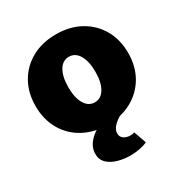

<svg xmlns="http://www.w3.org/2000/svg" viewBox="-175 -673 972 1021"><g transform="rotate(-30 311.0 -162.5)"><path d="M310.5 13.7Q226.6 13.7 162.6 -21.5Q98.6 -56.6 62.7 -119.4Q26.9 -182.1 26.9 -264.2Q26.9 -345.7 62.7 -408.2Q98.6 -470.7 162.6 -505.9Q226.6 -541 310.5 -541Q395 -541 459 -505.9Q522.9 -470.7 559.1 -408.2Q595.2 -345.7 595.2 -263.7Q595.2 -181.6 559.1 -119.1Q522.9 -56.6 458.7 -21.5Q394.5 13.7 310.5 13.7ZM311 -124Q349.6 -124 371.8 -161.6Q394 -199.2 394 -263.7Q394 -328.1 371.8 -365.7Q349.6 -403.3 311 -403.3Q272.5 -403.3 250.2 -365.7Q228 -328.1 228 -263.7Q228 -198.7 250.2 -161.4Q272.5 -124 311 -124ZM333.5 215.8Q294.9 215.8 258.3 205.6Q221.7 195.3 198.2 173.1Q174.8 150.9 174.8 115.2Q174.8 73.2 208 38.1Q241.2 2.9 307.6 -23.9H328.6V0H397.9Q370.1 15.1 350.1 35.4Q330.1 55.7 330.1 79.6Q330.1 99.6 345.9 111.3Q361.8 123 386.2 123Q400.9 123 411.6 119.1L438.5 195.3Q418.5 205.1 390.9 210.4Q363.3 215.8 333.5 215.8Z"/></g></svg>

Font: Schibsted Grotesk Black
Style: Regular
Weight: 900
Designer: Bakken & Baeck AS, Henrik Kongsvoll
Foundry: Schibsted ASA
Version: Version 1.100;gftools[0.9.25]